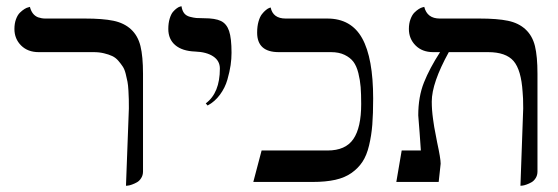

<svg xmlns="http://www.w3.org/2000/svg" viewBox="-20 -579 1776 611"><path d="M380.9 12.2 390.1 -233.9Q390.1 -252.9 389.9 -262.9Q389.6 -272.9 388.7 -290.8Q387.7 -308.6 385.7 -318.8Q383.8 -329.1 380.1 -343.8Q376.5 -358.4 370.8 -366.9Q365.2 -375.5 356.7 -385.5Q348.1 -395.5 337.2 -400.6Q326.2 -405.8 311 -409.4Q295.9 -413.1 277.8 -413.1H103Q68.4 -413.1 47.1 -434.3Q25.9 -455.6 25.9 -486.8Q25.9 -504.4 31 -518.1Q36.1 -531.7 43.5 -538.8Q50.8 -545.9 57.9 -550.3Q64.9 -554.7 70.3 -555.7L75.2 -557.1Q81.5 -531.7 101.1 -523.9Q112.8 -520 124 -520H250Q307.1 -520 341.1 -512.9Q375 -505.9 397 -485.6Q418.9 -465.3 427 -432.4Q435.1 -399.4 435.1 -344.2V-33.2Q435.1 -21.5 429.4 -12.5Q423.8 -3.4 416 1Q408.2 5.4 400.1 8.3Q392.1 11.2 386.7 11.7Z M640.6 -243.2 634.8 -250Q679.7 -283.2 679.7 -360.8Q679.7 -385.3 658.7 -399.4Q637.7 -413.6 600.6 -415Q560.1 -416.5 537.8 -435.3Q515.6 -454.1 515.6 -486.8Q515.6 -505.4 520 -519.8Q524.4 -534.2 530.5 -541.3Q536.6 -548.3 542.7 -552.7Q548.8 -557.1 553.2 -558.1L557.6 -559.1Q559.6 -545.4 565.9 -537.1Q572.3 -528.8 584.2 -525.6Q596.2 -522.5 604.7 -521.7Q613.3 -521 628.9 -521Q665 -521 683.1 -512.2Q701.2 -503.4 709 -480.5Q716.8 -457.5 716.8 -411.1Q716.8 -392.1 713.9 -371.6Q710.9 -351.1 703.6 -325.4Q696.3 -299.8 679.9 -277.6Q663.6 -255.4 640.6 -243.2Z M1129.4 -248Q1129.4 -279.8 1127.7 -301.8Q1126 -323.7 1120.4 -346.4Q1114.7 -369.1 1104.5 -382.6Q1094.2 -396 1076.4 -404.5Q1058.6 -413.1 1033.2 -413.1H867.2Q798.3 -413.1 798.3 -475.1Q798.3 -495.1 802.7 -510.5Q807.1 -525.9 813.5 -533.9Q819.8 -542 826.2 -547.1Q832.5 -552.2 836.9 -553.7L841.3 -555.2Q848.6 -520 889.2 -520H1021.5Q1097.7 -520 1132.6 -457Q1167.5 -394 1167.5 -265.1Q1167.5 -216.8 1164.8 -182.4Q1162.1 -147.9 1154.5 -116.2Q1147 -84.5 1133.5 -64.2Q1120.1 -43.9 1098.9 -28.8Q1077.6 -13.7 1047.1 -6.8Q1016.6 0 975.1 0H786.1L812.5 -100.1H1022.5Q1079.6 -100.1 1104.5 -136.5Q1129.4 -172.9 1129.4 -248Z M1636.2 12.2 1645 -233.9Q1645 -270 1643.1 -286.1Q1638.7 -356.4 1614.3 -384.8Q1589.8 -413.1 1533.2 -413.1H1408.2Q1354 -314.9 1354 -255.9Q1354 -242.2 1355 -228.5Q1356 -214.8 1358.2 -199.2Q1360.4 -183.6 1361.8 -175Q1363.3 -166.5 1366.9 -148.2Q1370.6 -129.9 1371.1 -126Q1382.3 -74.7 1382.3 -58.1Q1381.3 -48.8 1379.2 -29.3Q1377 -9.8 1376 0H1241.2L1258.3 -100.1H1319.3Q1316.4 -146 1315.4 -155.8Q1314.5 -166 1313.5 -179.7Q1312.5 -193.4 1311.8 -201.4Q1311 -209.5 1311 -211.9Q1311 -271 1329.1 -316.4Q1347.2 -361.8 1380.4 -413.1H1358.4Q1323.7 -413.1 1302.5 -434.3Q1281.2 -455.6 1281.2 -486.8Q1281.2 -504.4 1286.4 -518.1Q1291.5 -531.7 1298.6 -538.8Q1305.7 -545.9 1312.7 -550.3Q1319.8 -554.7 1324.7 -555.7L1330.1 -557.1Q1339.4 -520 1379.4 -520H1505.4Q1562.5 -520 1596.4 -512.9Q1630.4 -505.9 1652.3 -485.6Q1674.3 -465.3 1682.4 -432.4Q1690.4 -399.4 1690.4 -344.2V-33.2Q1690.4 -21.5 1684.8 -12.5Q1679.2 -3.4 1671.4 1Q1663.6 5.4 1655.5 8.3Q1647.5 11.2 1642.1 11.7Z"/></svg>

Font: Common Serif
Style: Regular
Weight: 400
Designer: Philipp H. Poll, Khaled Hosny
Foundry: Stefan Peev, Context Ltd.
Version: Version 1.026